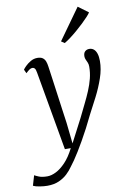

<svg xmlns="http://www.w3.org/2000/svg" viewBox="-163 -904 813 1218"><g transform="rotate(-10 243.5 -295.0)"><path d="M100.5 -471.5Q97 -492 91 -498.8Q85 -505.5 76.5 -505.5Q67 -505.5 57.2 -499Q47.5 -492.5 33.5 -479L22 -503.5Q26 -510.5 40 -524.5Q54 -538.5 74.2 -550.5Q94.5 -562.5 117.5 -562.5Q139.5 -562.5 151.8 -554Q164 -545.5 169.8 -530.5Q175.5 -515.5 178 -495.5Q184.5 -449 191 -402.8Q197.5 -356.5 203.8 -310Q210 -263.5 216.5 -217.2Q223 -171 229.5 -124.5L244 10.5L322 -139.5Q343 -183.5 362.8 -222.8Q382.5 -262 398.2 -299.8Q414 -337.5 423.5 -374.8Q433 -412 433 -451.5Q433 -466.5 428.2 -477.5Q423.5 -488.5 418.8 -498.5Q414 -508.5 414 -520Q414 -541.5 425 -551.5Q436 -561.5 452 -561.5Q469.5 -561.5 481.5 -551.2Q493.5 -541 499.8 -521.5Q506 -502 506 -474.5Q506 -422 486.2 -364.8Q466.5 -307.5 438.5 -253Q410.5 -198.5 386 -152.5Q364.5 -108 343.8 -68.2Q323 -28.5 303.5 5.5Q284 39.5 266.8 67.5Q249.5 95.5 234.5 117.5Q219.5 139.5 207 155Q192.5 176.5 170.2 197.8Q148 219 116.2 233.2Q84.5 247.5 41 247.5Q19 247.5 -8 243.2Q-35 239 -50 231.5L-31 167Q-23 172 -2.8 180.2Q17.5 188.5 51.5 188.5Q77 188.5 107.2 173.5Q137.5 158.5 169 125.5Q200.5 92.5 228 38H190ZM284.5 -639.5 426.5 -838 491.5 -790Q485.5 -780 470.2 -763.5Q455 -747 434.2 -727.2Q413.5 -707.5 390.5 -687.8Q367.5 -668 345.5 -651.5Q323.5 -635 306 -625Z"/></g></svg>

Font: Merriweather 28pt Light
Style: Italic
Weight: 300
Italic angle: -7.8°
Version: Version 2.101